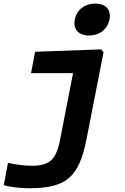

<svg xmlns="http://www.w3.org/2000/svg" viewBox="-42 -816 682 1046"><path d="M430 -61 522 -531 509 -547 149.5 -534 127 -417.5H356L285.5 -56C264.5 54.5 227.5 87 131.5 87C90.5 87 48 81.5 1.5 71.5L-21.5 193C20.5 204 69.5 209.5 115.5 209.5C314.5 209.5 388.5 154.5 430 -61ZM443 -622.5C499.5 -622.5 544.5 -656.5 554.5 -710C565 -763.5 533.5 -796.5 477 -796.5C420.5 -796.5 376 -763.5 365.5 -710C355 -656.5 386.5 -622.5 443 -622.5Z"/></svg>

Font: Monaspace Neon
Style: Bold Italic
Weight: 700
Italic angle: -11°
Designer: Riley Cran & the Lettermatic Team
Foundry: Lettermatic
Version: Version 1.200 (Monaspace Neon)